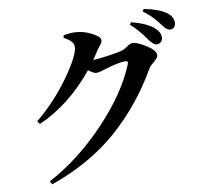

<svg xmlns="http://www.w3.org/2000/svg" viewBox="-95 -950 1191 1125"><g transform="rotate(-10 500.0 -387.5)"><path d="M489 -604Q516 -604 581.5 -613.5Q647 -623 667 -630Q678 -633 698.5 -647.5Q719 -662 731 -662Q758 -662 810.5 -629Q863 -596 863 -568Q863 -552 838 -532Q813 -512 806 -500Q689 -297 524.5 -153.5Q360 -10 126 72L114 53Q301 -47 460.5 -216Q620 -385 684 -545Q691 -564 672 -564Q631 -564 550 -539Q511 -526 494 -526Q479 -526 448 -550Q299 -368 116 -289L103 -307Q218 -401 307 -525.5Q396 -650 396 -702Q396 -732 340 -762L343 -776Q381 -784 413 -782Q461 -780 508.5 -755.5Q556 -731 556 -712Q556 -702 552.5 -695.5Q549 -689 540.5 -679Q532 -669 526 -660Q519 -648 489 -604ZM736 -770 745 -783Q837 -760 879 -722Q908 -696 908 -666Q908 -650 898 -639.5Q888 -629 872 -629Q853 -629 826 -667Q780 -733 736 -770ZM823 -834 832 -847Q918 -830 962 -799Q998 -773 998 -737Q998 -721 989 -711Q980 -701 965 -701Q956 -701 947 -707Q938 -713 933 -719Q928 -725 915 -742Q913 -745 905.5 -754Q898 -763 894 -767.5Q890 -772 882 -781.5Q874 -791 866 -798Q858 -805 847 -814.5Q836 -824 823 -834Z"/></g></svg>

Font: Swei Spring CJKtc
Style: Bold
Weight: 700
Version: Version 1.021